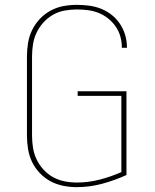

<svg xmlns="http://www.w3.org/2000/svg" viewBox="-20 -763 640 791"><path d="M296 8Q268 8 240.5 2.5Q213 -3 188.5 -16Q164 -29 144 -50Q124 -71 112 -96Q100 -121 95.5 -149Q91 -177 91 -205V-530Q91 -558 95.5 -586Q100 -614 112.5 -639.5Q125 -665 144.5 -685.5Q164 -706 189 -719.5Q214 -733 241.5 -738Q269 -743 297 -743Q323 -743 348.5 -739.5Q374 -736 397.5 -726.5Q421 -717 441 -701Q461 -685 475 -663.5Q489 -642 496 -617.5Q503 -593 503 -567Q503 -567 503 -567Q503 -567 503 -566H482Q482 -567 482 -567Q482 -567 482 -567Q482 -590 476 -612Q470 -634 457 -653Q444 -672 426 -686.5Q408 -701 387 -709.5Q366 -718 343 -721Q320 -724 297 -724Q272 -724 246.5 -719.5Q221 -715 199 -702.5Q177 -690 159.5 -671Q142 -652 131 -629Q120 -606 116 -581Q112 -556 112 -530V-205Q112 -179 116 -154Q120 -129 131 -106Q142 -83 159.5 -64Q177 -45 199 -33Q221 -21 246 -16Q271 -11 297 -11Q344 -11 390.5 -23Q437 -35 480 -54V-368H300V-387H501V-42Q453 -20 401 -6Q349 8 296 8Z"/></svg>

Font: Iosevka SS04 Thin Extended
Style: Regular
Weight: 100
Width: 7
Monospace: yes
Designer: Belleve Invis
Foundry: Belleve Invis
Version: Version 19.0.0; ttfautohint (v1.8.4)